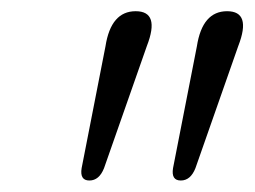

<svg xmlns="http://www.w3.org/2000/svg" viewBox="-20 -792 443 334"><path d="M135.5 -478Q118.5 -478 122 -499.5L163.5 -711.5Q173 -772.5 216 -772.5Q259 -772.5 235.5 -712L161 -499.5Q152.5 -478 135.5 -478ZM294.5 -478Q277.5 -478 281 -499.5L322.5 -711.5Q332 -772.5 375 -772.5Q418 -772.5 394.5 -712L320 -499.5Q311.5 -478 294.5 -478Z"/></svg>

Font: Fraunces 9pt S050 Light
Style: Italic
Weight: 300
Italic angle: -16°
Version: Version 1.000; ttfautohint (v1.8.3)